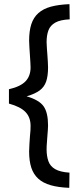

<svg xmlns="http://www.w3.org/2000/svg" viewBox="-20 -775 392 923"><path d="M313 128Q261 126 224 115.5Q187 105 164 84Q141 63 130.5 31Q120 -1 120 -47Q120 -64 121.5 -83Q123 -102 124 -120Q126 -136 126.5 -149Q127 -162 127 -170Q127 -211 102.5 -236.5Q78 -262 23 -277V-346Q79 -359 103 -384.5Q127 -410 127 -451Q127 -461 126 -475.5Q125 -490 124 -507Q123 -526 121.5 -545Q120 -564 120 -579Q120 -626 130.5 -658.5Q141 -691 164.5 -712Q188 -733 225 -743Q262 -753 314 -755L315 -682Q270 -680 246 -666.5Q222 -653 213 -629.5Q204 -606 204 -572Q204 -559 205.5 -542.5Q207 -526 208 -508Q209 -493 210 -477.5Q211 -462 211 -451Q211 -410 202 -383.5Q193 -357 171 -340.5Q149 -324 108 -312Q169 -294 190 -263.5Q211 -233 211 -172Q211 -162 210 -149.5Q209 -137 208 -124Q207 -106 205.5 -89.5Q204 -73 204 -57Q204 -25 212.5 -0.5Q221 24 245 38Q269 52 314 55Z"/></svg>

Font: Cairo Medium
Style: Regular
Weight: 500
Designer: Mohamed Gaber, Accademia di Belle Arti di Urbino
Foundry: Kief Type Foundry, Accademia di Belle Arti di Urbino
Version: Version 3.117